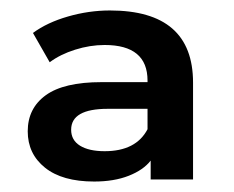

<svg xmlns="http://www.w3.org/2000/svg" viewBox="-20 -769 448 367"><path d="M349 -611V-426H268V-462Q254 -444 226 -433Q198 -422 160 -422Q99 -422 66 -448.5Q33 -475 33 -518Q33 -562 67.5 -587Q102 -612 174 -612H262V-615Q262 -683 180 -683Q152 -683 123.5 -674Q95 -665 75 -650L43 -706Q70 -726 110 -737.5Q150 -749 190 -749Q349 -749 349 -611ZM262 -522V-561H186Q116 -561 116 -521Q116 -501 133 -490.5Q150 -480 180 -480Q240 -480 262 -522Z"/></svg>

Font: CMG Sans SemiBold
Style: Regular
Weight: 600
Designer: Julieta Ulanovsky
Foundry: Julieta Ulanovsky
Version: Version 7.200